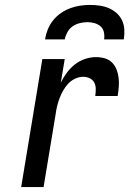

<svg xmlns="http://www.w3.org/2000/svg" viewBox="-20 -760 540 780"><path d="M66 0 152 -520H243L227 -424Q237 -445 251.5 -464.5Q266 -484 284.5 -498.5Q303 -513 325.5 -520.5Q348 -528 370 -528Q389 -528 406 -523Q423 -518 435 -506Q447 -494 453.5 -477.5Q460 -461 462 -443Q464 -425 462.5 -406.5Q461 -388 458 -370H367Q369 -384 369 -398.5Q369 -413 363 -424.5Q357 -436 344.5 -442Q332 -448 318 -448Q302 -448 285.5 -440.5Q269 -433 257 -420Q245 -407 236.5 -392Q228 -377 222 -361Q216 -345 212 -328.5Q208 -312 206 -296L157 0ZM163 -600Q166 -620 174 -640Q182 -660 195.5 -677Q209 -694 227 -706.5Q245 -719 265 -726.5Q285 -734 305.5 -737Q326 -740 346 -740Q366 -740 386 -737Q406 -734 423 -726.5Q440 -719 454 -706.5Q468 -694 476 -677Q484 -660 485 -640Q486 -620 483 -600H403Q405 -615 402 -629.5Q399 -644 388.5 -653Q378 -662 364 -666Q350 -670 335 -670Q320 -670 304 -666Q288 -662 275 -653Q262 -644 254 -629.5Q246 -615 243 -600Z"/></svg>

Font: Iosevka SS04 Medium Oblique
Style: Regular
Weight: 500
Italic angle: -9°
Monospace: yes
Designer: Belleve Invis
Foundry: Belleve Invis
Version: Version 19.0.0; ttfautohint (v1.8.4)